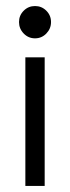

<svg xmlns="http://www.w3.org/2000/svg" viewBox="-20 -616 232 636"><path d="M58.5 -580.5Q74 -596 96 -596Q118 -596 133.5 -580.5Q149 -565 149 -543Q149 -521 133.5 -505Q118 -489 96 -489Q74 -489 58.5 -505Q43 -521 43 -543Q43 -565 58.5 -580.5ZM64 -426H128V0H64Z"/></svg>

Font: Timtura
Style: Regular
Weight: 400
Version: Version 1.0